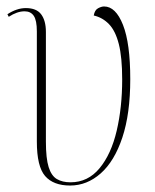

<svg xmlns="http://www.w3.org/2000/svg" viewBox="-20 -564 481 594"><path d="M197 10Q145 10 119.5 -19.5Q94 -49 94 -126V-467Q94 -501 84.5 -515Q75 -529 56 -529Q33 -529 7 -512L3 -520Q32 -539 60 -539Q93 -539 107.5 -519.5Q122 -500 122 -465V-126Q122 -74 130.5 -47Q139 -20 156 -10Q173 0 198 0Q252 0 288 -43.5Q324 -87 341 -159.5Q358 -232 358 -318Q358 -387 347.5 -428Q337 -469 317 -489.5Q297 -510 270 -516Q273 -533 283.5 -538.5Q294 -544 302 -544Q338 -544 360.5 -487Q383 -430 383 -319Q383 -212 358.5 -138.5Q334 -65 291.5 -27.5Q249 10 197 10Z"/></svg>

Font: Noto Serif Display Condensed Thin
Style: Regular
Weight: 100
Width: 3
Designer: Monotype Design Team
Foundry: Monotype Imaging Inc.
Version: Version 2.009